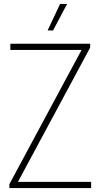

<svg xmlns="http://www.w3.org/2000/svg" viewBox="-20 -964 515 984"><path d="M28 0V-20L405 -721L413 -708H33V-740H442V-720L65 -19L57 -32H447V0ZM224 -808 288 -944H324L252 -808Z"/></svg>

Font: Encode Sans SC Condensed Thin
Style: Regular
Weight: 100
Width: 3
Designer: Multiple Designers
Foundry: Impallari Type
Version: Version 3.002